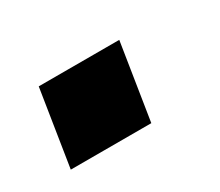

<svg xmlns="http://www.w3.org/2000/svg" viewBox="-46 -232 364 318"><g transform="rotate(-30 136.5 -73.0)"><path d="M19 0 42 -146H196L173 0Z"/></g></svg>

Font: Nunito Sans 7pt SemiCondensed
Style: Bold Italic
Weight: 700
Width: 4
Italic angle: -9°
Designer: Vernon Adams
Foundry: Vernon Adams
Version: Version 3.101;gftools[0.9.27]